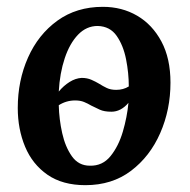

<svg xmlns="http://www.w3.org/2000/svg" viewBox="-20 -531 557 562"><path d="M281 -511Q337 -511 381.5 -485Q426 -459 452.5 -409.5Q479 -360 479 -289Q479 -210 449 -141.5Q419 -73 363.5 -31Q308 11 230 11Q163 11 119 -19.5Q75 -50 53.5 -101.5Q32 -153 32 -215Q32 -295 62 -362.5Q92 -430 148 -470.5Q204 -511 281 -511ZM266 -455Q233 -455 208.5 -429.5Q184 -404 169.5 -360.5Q155 -317 152 -263Q166 -280 183.5 -291Q201 -302 219 -303Q235 -303 247.5 -297.5Q260 -292 270 -286Q281 -279 292.5 -273.5Q304 -268 320 -268Q341 -268 357 -278Q357 -317 349 -357.5Q341 -398 321.5 -426Q302 -454 266 -455ZM306 -204Q285 -204 272 -210Q259 -216 247 -222Q237 -228 226 -232.5Q215 -237 200 -237Q174 -237 152 -223Q153 -182 162 -141.5Q171 -101 190.5 -73.5Q210 -46 243 -46Q280 -45 303.5 -74Q327 -103 339.5 -145.5Q352 -188 356 -230Q334 -204 306 -204Z"/></svg>

Font: Lora SemiBold
Style: Italic
Weight: 600
Italic angle: -3°
Designer: Olga Karpushina, Alexei Vanyashin (Cyrillic)
Foundry: Cyreal
Version: Version 3.011; ttfautohint (v1.8.4.7-5d5b)